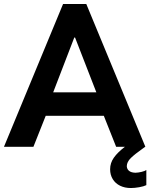

<svg xmlns="http://www.w3.org/2000/svg" viewBox="-21 -740 758 968"><path d="M296.9 -719.7H414.1L711.9 0H710.9L700.2 7.8Q658.7 37.1 638.7 56.6Q618.7 76.2 618.2 97.7Q619.1 113.3 630.1 121.8Q641.1 130.4 662.1 130.9Q676.8 130.4 692.9 126.5Q709 122.6 716.8 117.2V193.4Q704.1 199.7 680.9 203.9Q657.7 208 638.7 208Q607.9 208 584.2 196.3Q560.5 184.6 547.4 163.1Q534.2 141.6 534.2 113.3Q534.2 81.5 553.2 54.7Q572.3 27.8 608.9 0H564.5L502.4 -156.2H209.5L147.5 0H-1ZM464.8 -274.4 357.4 -550.8H353.5L247.1 -274.4Z"/></svg>

Font: Reddit Sans Vanilla
Style: Bold
Weight: 700
Designer: Stephen Hutchings
Foundry: Reddit
Version: Version 1.013